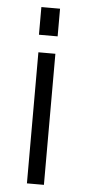

<svg xmlns="http://www.w3.org/2000/svg" viewBox="-53 -757 354 788"><g transform="rotate(5 124.0 -363.0)"><path d="M159 -540V0H89V-540ZM162 -726V-612H85V-726Z"/></g></svg>

Font: Pathway Extreme 28pt Light
Style: Regular
Weight: 300
Designer: Eduardo Rodriguez Tunni
Foundry: Eduardo Rodriguez Tunni
Version: Version 1.001;gftools[0.9.26]